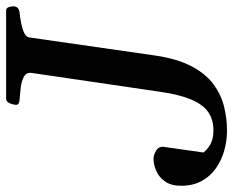

<svg xmlns="http://www.w3.org/2000/svg" viewBox="-86 -646 748 615"><g transform="rotate(-90 287.5 -339.0)"><path d="M176.3 14.6Q143.1 14.6 111.6 5.6Q80.1 -3.4 54.7 -21.5Q29.3 -39.6 14.4 -67.1Q-0.5 -94.7 -0.5 -132.3Q-0.5 -164.6 13.2 -183.8Q26.9 -203.1 46.9 -211.9Q66.9 -220.7 85.9 -220.7Q97.7 -220.7 111.1 -213.1Q124.5 -205.6 124.5 -190.9L106 -61Q116.7 -46.9 133.8 -37.8Q150.9 -28.8 177.2 -28.8Q211.4 -28.8 235.6 -45.7Q259.8 -62.5 275.6 -99.9Q291.5 -137.2 300.3 -198.2L360.8 -610.4Q363.3 -627.4 349.9 -635.3Q336.4 -643.1 315.4 -645.8Q294.4 -648.4 273.9 -649.9Q258.8 -651.4 258.8 -660.2Q258.8 -670.4 263.9 -681.6Q269 -692.9 278.3 -692.9H561Q568.8 -692.9 571.5 -684.6Q574.2 -676.3 574.2 -669.9Q574.2 -652.3 554.7 -649.9Q540 -648.4 521.7 -645Q503.4 -641.6 490 -635.5Q476.6 -629.4 474.6 -618.7L416.5 -214.4Q405.8 -143.1 381.6 -97.9Q357.4 -52.7 324 -28.3Q290.5 -3.9 252.4 5.4Q214.4 14.6 176.3 14.6Z"/></g></svg>

Font: Gelasio Medium
Style: Italic
Weight: 500
Italic angle: -8.5°
Designer: Eben Sorkin
Foundry: Eben Sorkin
Version: Version 1.008